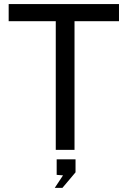

<svg xmlns="http://www.w3.org/2000/svg" viewBox="-20 -743 634 952"><path d="M23 -638V-723H570V-638H349.5V0H256.5V-638ZM251.5 188.5 292.5 126.5 261 124V47H354.5V111.5L289.5 188.5Z"/></svg>

Font: Public Sans
Style: Regular
Weight: 400
Designer: The Public Sans project authors (U.S. Web Design System). Libre Franklin designed by Pablo Impallari and Rodrigo Fuenzal
Version: Version 1.008; ttfautohint (v1.8.1) -l 8 -r 50 -G 200 -x 14 